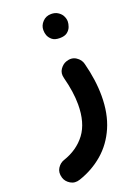

<svg xmlns="http://www.w3.org/2000/svg" viewBox="-161 -620 709 990"><g transform="rotate(-20 194.0 -125.0)"><path d="M242.2 -296.9Q273.9 -308.1 297.9 -292.5Q321.8 -276.9 327.6 -252.4Q353 -155.3 353 -68.4Q353 28.8 320.8 102.5Q288.6 176.3 231.2 225.6Q173.8 274.9 99.1 299.8Q70.3 309.6 46.9 295.4Q23.4 281.2 16.6 257.8Q7.8 227.5 21.7 205.8Q35.6 184.1 57.1 176.8Q135.3 150.9 179.7 91.6Q224.1 32.2 224.1 -68.4Q224.1 -136.7 202.1 -220.2Q194.3 -249 208.5 -269.5Q222.7 -290 242.2 -296.9ZM186.5 -489.3Q186.5 -514.2 205.1 -533.9Q223.6 -553.7 252.4 -553.7Q272.9 -553.7 287.4 -544.9Q301.8 -536.1 310.1 -523.4Q320.3 -505.9 320.3 -488.8Q320.3 -475.6 314.5 -459.7Q308.6 -443.8 294.2 -432.6Q279.8 -421.4 252.9 -421.4Q225.6 -421.4 211.4 -433.1Q197.3 -444.8 191.4 -460Q186.5 -473.1 186.5 -489.3Z"/></g></svg>

Font: Mikhak Bold
Style: Regular
Weight: 700
Designer: Amin Abedi
Version: Version 3.3